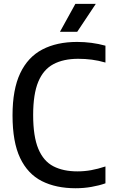

<svg xmlns="http://www.w3.org/2000/svg" viewBox="-20 -967 584 996"><path d="M372 9.5Q270.5 9.5 197.2 -27.5Q124 -64.5 84.5 -147.2Q45 -230 45 -368.5Q45 -503 84.8 -587Q124.5 -671 199.5 -710.2Q274.5 -749.5 380 -749.5Q456 -749.5 527 -730V-642.5Q491 -653 456.5 -657.5Q422 -662 385.5 -662Q309.5 -662 257.2 -634.2Q205 -606.5 178.5 -542.8Q152 -479 152 -370.5Q152 -259 178.8 -195Q205.5 -131 256.8 -104.5Q308 -78 381.5 -78Q417.5 -78 452.5 -84.2Q487.5 -90.5 527 -103.5V-16Q494.5 -4.5 454.5 2.5Q414.5 9.5 372 9.5ZM291 -802 371 -947H477L380.5 -802Z"/></svg>

Font: Encode Sans SmCnd Md
Style: Regular
Weight: 500
Width: 4
Designer: Multiple Designers
Foundry: Impallari Type
Version: Version 3.002; ttfautohint (v1.8.3) -l 8 -r 50 -G 200 -x 14 